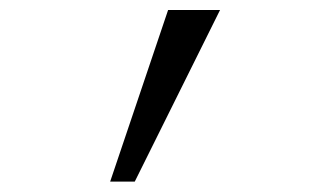

<svg xmlns="http://www.w3.org/2000/svg" viewBox="-20 -713 626 377"><path d="M196.3 -356.4 310.1 -693.4H412.1L244.6 -356.4Z"/></svg>

Font: Caskaydia Cove Light
Style: Regular
Weight: 300
Monospace: yes
Designer: Aaron Bell
Foundry: Saja Typeworks
Version: Version 4.300; ttfautohint (v1.8.3)